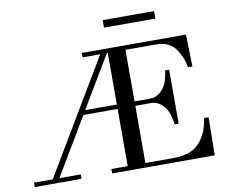

<svg xmlns="http://www.w3.org/2000/svg" viewBox="-90 -973 1271 1085"><g transform="rotate(-10 546.0 -431.0)"><path d="M565.4 -819.3V-862.3H860.4V-819.3ZM23.4 0V-25.4H131.3L518.1 -674.8H417V-700.2H1014.6L1019.5 -516.6H994.1Q990.2 -536.1 986.8 -548.3Q983.4 -560.5 973.9 -582.5Q964.4 -604.5 950.2 -624Q914.1 -674.8 838.9 -674.8H663.1V-378.9H753.9Q802.2 -378.9 836.9 -431.6Q847.7 -448.2 855.5 -478Q863.3 -507.8 863.3 -521.5H886.7V-211.9H863.3Q863.3 -225.6 855.5 -255.4Q847.7 -285.2 836.9 -301.8Q802.7 -353.5 753.9 -353.5H663.1V-25.4H827.6Q936.5 -25.4 984.4 -91.3Q1007.8 -123 1017.1 -149.4Q1026.4 -175.8 1034.2 -218.3H1059.6L1056.6 0H467.8V-25.4H561.5V-353.5H365.2L169.4 -25.4H292V0ZM379.9 -378.9H561.5V-674.8H556.2Z"/></g></svg>

Font: Theano Didot
Style: Regular
Weight: 400
Designer: Alexey Kryukov
Version: Version 2.0